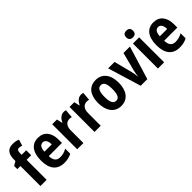

<svg xmlns="http://www.w3.org/2000/svg" viewBox="188 -1863 2972 2972"><g transform="rotate(-45 1674.0 -377.5)"><path d="M316 -438V-547H216V-575C216 -629 229 -653 261 -653C283 -653 302 -648 322 -641L353 -743C315 -758 282 -765 238 -765C131 -765 80 -709 80 -571V-547L12 -508V-438H80V0H216V-438Z M580 -556C442 -556 364 -456 364 -270C364 -92 443 10 598 10C663 10 713 -2 760 -28V-138C709 -109 665 -98 612 -98C538 -98 500 -144 499 -236H787V-309C787 -462 711 -556 580 -556ZM582 -453C633 -453 660 -405 660 -332H500C503 -417 535 -453 582 -453Z M1143 -557C1084 -557 1040 -509 1015 -456H1009L989 -547H885V0H1021V-279C1021 -369 1066 -418 1132 -418C1149 -418 1165 -416 1178 -411L1189 -551C1173 -555 1157 -557 1143 -557Z M1522 -557C1463 -557 1419 -509 1394 -456H1388L1368 -547H1264V0H1400V-279C1400 -369 1445 -418 1511 -418C1528 -418 1544 -416 1557 -411L1568 -551C1552 -555 1536 -557 1522 -557Z M2069 -275C2069 -456 1979 -557 1845 -557C1692 -557 1619 -445 1619 -275C1619 -112 1697 10 1843 10C1998 10 2069 -114 2069 -275ZM1757 -273C1757 -388 1783 -444 1844 -444C1905 -444 1930 -388 1930 -275C1930 -160 1905 -103 1844 -103C1783 -103 1757 -161 1757 -273Z M2275 0H2420L2586 -547H2445L2367 -246C2358 -204 2350 -166 2349 -135H2345C2342 -174 2335 -213 2325 -251L2250 -547H2109Z M2720 -761C2673 -761 2646 -739 2646 -687C2646 -637 2675 -614 2720 -614C2766 -614 2794 -637 2794 -687C2794 -738 2768 -761 2720 -761ZM2788 -547H2652V0H2788Z M3106 -556C2968 -556 2890 -456 2890 -270C2890 -92 2969 10 3124 10C3189 10 3239 -2 3286 -28V-138C3235 -109 3191 -98 3138 -98C3064 -98 3026 -144 3025 -236H3313V-309C3313 -462 3237 -556 3106 -556ZM3108 -453C3159 -453 3186 -405 3186 -332H3026C3029 -417 3061 -453 3108 -453Z"/></g></svg>

Font: Noto Sans Ethiopic Condensed
Style: Bold
Weight: 700
Width: 3
Designer: Monotype Design Team
Foundry: Monotype Imaging Inc.
Version: Version 2.102